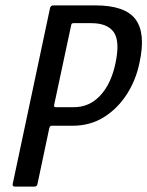

<svg xmlns="http://www.w3.org/2000/svg" viewBox="-20 -693 547 713"><path d="M498 -460Q485 -396 451 -343Q417 -290 366 -258Q315 -226 249 -226H172Q168 -226 166 -223.5Q164 -221 163 -217L119 -9Q117 0 107 0H35Q31 0 28.5 -2.5Q26 -5 27 -9L166 -664Q169 -673 178 -673H334Q445 -673 483.5 -621Q522 -569 498 -460ZM181 -303Q180 -298 182 -296.5Q184 -295 187 -295H255Q312 -295 352.5 -338.5Q393 -382 409 -459Q426 -540 402.5 -573.5Q379 -607 319 -607H253Q249 -607 247 -605.5Q245 -604 244 -598Z"/></svg>

Font: Glory Medium
Style: Italic
Weight: 500
Italic angle: -12°
Version: Version 1.011